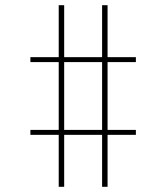

<svg xmlns="http://www.w3.org/2000/svg" viewBox="-20 -737 640 739"><path d="M206 -18V-218H97V-237H206V-498H97V-517H206V-717H227V-517H373V-717H394V-517H503V-498H394V-237H503V-218H394V-18H373V-218H227V-18ZM227 -237H373V-498H227Z"/></svg>

Font: Iosevka Slab Thin Extended
Style: Regular
Weight: 100
Width: 7
Monospace: yes
Designer: Belleve Invis
Foundry: Belleve Invis
Version: Version 11.1.1; ttfautohint (v1.8.3)